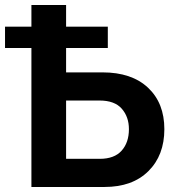

<svg xmlns="http://www.w3.org/2000/svg" viewBox="-31 -744 701 764"><path d="M377 -456Q493 -456 558 -395Q623 -334 623 -230Q623 -126 559.5 -63Q496 0 385 0H94V-553H-11V-638H94V-724H232V-638H398V-553H232V-456ZM366 -112Q424 -112 453 -144.5Q482 -177 482 -230Q482 -279 453.5 -311.5Q425 -344 365 -344H232V-112Z"/></svg>

Font: Raleway-v4020
Style: Bold
Weight: 700
Designer: Matt McInerney, Pablo Impallari, Rodrigo Fuenzalida
Foundry: Matt McInerney, Pablo Impallari, Rodrigo Fuenzalida
Version: Version 4.020;PS 004.020;hotconv 1.0.88;makeotf.lib2.5.64775